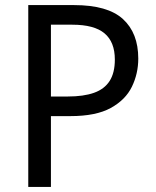

<svg xmlns="http://www.w3.org/2000/svg" viewBox="-20 -734 611 754"><path d="M271 -714Q403 -714 463 -659Q523 -604 523 -504Q523 -445 498 -393.5Q473 -342 415 -310Q357 -278 256 -278H180V0H91V-714ZM264 -637H180V-355H246Q308 -355 349 -369.5Q390 -384 410.5 -416Q431 -448 431 -500Q431 -569 390.5 -603Q350 -637 264 -637Z"/></svg>

Font: Noto Sans Display
Style: Regular
Weight: 400
Designer: Monotype Design Team
Foundry: Monotype Imaging Inc.
Version: Version 2.003